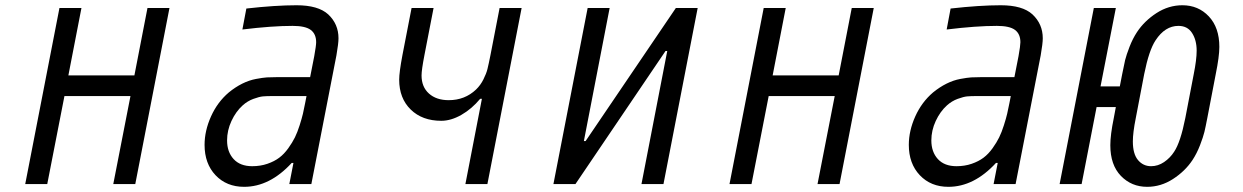

<svg xmlns="http://www.w3.org/2000/svg" viewBox="-20 -697 4707 727"><path d="M205.1 -666.7H288.4L238.9 -411.5H488.9L538.4 -666.7H621.7L492.2 0H408.9L474 -333.3H224L158.9 0H75.5Z M1140.6 -333.3H1013Q988.9 -333.3 975.3 -332Q961.6 -330.7 939.5 -322.6Q917.3 -314.5 899.1 -298.2Q873 -274.7 856.4 -238.9Q839.8 -203.1 839.8 -165.4Q839.8 -121.7 864.6 -94.7Q889.3 -67.7 934.9 -67.7Q966.1 -67.7 992.5 -76.8Q1018.9 -85.9 1037.4 -99.9Q1056 -113.9 1071.6 -135.7Q1087.2 -157.6 1096.7 -176.8Q1106.1 -196 1114.6 -222.7Q1123 -249.3 1127 -266.3Q1130.9 -283.2 1135.4 -306.6ZM1102.9 -677.1Q1184.9 -677.1 1222.7 -642.6Q1261.7 -606.1 1261.7 -552.1Q1261.7 -532.6 1253.9 -487.6L1158.9 0H1075.5L1091.1 -80.1H1084.6Q1001.3 10.4 904.3 10.4Q837.9 10.4 796.2 -33.5Q754.6 -77.5 754.6 -148.4Q754.6 -201.8 779 -256.2Q803.4 -310.5 846.4 -347Q871.1 -367.2 897.1 -380.2Q923.2 -393.2 949.5 -398.1Q975.9 -403 990.9 -404Q1005.9 -404.9 1028 -404.9H1154.3L1169.9 -484.4Q1177.1 -524.7 1177.1 -537.1Q1177.1 -568.4 1156.6 -583.7Q1136.1 -599 1087.9 -599Q1009.8 -599 897.8 -585.3L912.8 -664.7Q1022.8 -677.1 1102.9 -677.1Z M1576.2 -411.5Q1576.2 -367.8 1604.2 -342.8Q1632.2 -317.7 1679 -317.7Q1740.2 -317.7 1782.6 -358.1Q1799.5 -374.3 1810.5 -396.5Q1821.6 -418.6 1825.8 -435.9Q1830.1 -453.1 1837.2 -488.9L1871.7 -666.7H1955.1L1825.5 0H1742.2L1804.7 -322.9H1798.2Q1766.3 -284.5 1726.9 -262Q1687.5 -239.6 1651 -239.6Q1578.8 -239.6 1535.2 -282.2Q1491.5 -324.9 1491.5 -395.2Q1491.5 -423.2 1503.9 -488.9L1538.4 -666.7H1621.7L1587.2 -488.9Q1576.2 -432.3 1576.2 -411.5Z M2408.9 0 2506.5 -503.9H2500L2158.9 0H2075.5L2205.1 -666.7H2288.4L2190.8 -162.8H2197.3L2539.1 -666.7H2621.7L2492.2 0Z M2871.7 -666.7H2955.1L2905.6 -411.5H3155.6L3205.1 -666.7H3288.4L3158.9 0H3075.5L3140.6 -333.3H2890.6L2825.5 0H2742.2Z M3807.3 -333.3H3679.7Q3655.6 -333.3 3641.9 -332Q3628.3 -330.7 3606.1 -322.6Q3584 -314.5 3565.8 -298.2Q3539.7 -274.7 3523.1 -238.9Q3506.5 -203.1 3506.5 -165.4Q3506.5 -121.7 3531.2 -94.7Q3556 -67.7 3601.6 -67.7Q3632.8 -67.7 3659.2 -76.8Q3685.5 -85.9 3704.1 -99.9Q3722.7 -113.9 3738.3 -135.7Q3753.9 -157.6 3763.3 -176.8Q3772.8 -196 3781.2 -222.7Q3789.7 -249.3 3793.6 -266.3Q3797.5 -283.2 3802.1 -306.6ZM3769.5 -677.1Q3851.6 -677.1 3889.3 -642.6Q3928.4 -606.1 3928.4 -552.1Q3928.4 -532.6 3920.6 -487.6L3825.5 0H3742.2L3757.8 -80.1H3751.3Q3668 10.4 3571 10.4Q3504.6 10.4 3462.9 -33.5Q3421.2 -77.5 3421.2 -148.4Q3421.2 -201.8 3445.6 -256.2Q3470.1 -310.5 3513 -347Q3537.8 -367.2 3563.8 -380.2Q3589.8 -393.2 3616.2 -398.1Q3642.6 -403 3657.6 -404Q3672.5 -404.9 3694.7 -404.9H3821L3836.6 -484.4Q3843.7 -524.7 3843.7 -537.1Q3843.7 -568.4 3823.2 -583.7Q3802.7 -599 3754.6 -599Q3676.4 -599 3564.5 -585.3L3579.4 -664.7Q3689.5 -677.1 3769.5 -677.1Z M4511.1 -505.2Q4511.1 -544.9 4493.8 -571.9Q4476.6 -599 4442.1 -599Q4391.3 -599 4355.5 -544.3Q4330.7 -507.2 4312.5 -416.7L4280.6 -250Q4269.5 -194.7 4269.5 -161.5Q4269.5 -113.9 4289.1 -90.8Q4308.6 -67.7 4338.5 -67.7Q4364.6 -67.7 4387.7 -83.3Q4410.8 -99 4425.8 -122.4Q4449.9 -158.2 4468.1 -250L4500 -416Q4511.1 -471.4 4511.1 -505.2ZM4457 -677.1Q4517.6 -677.1 4557.3 -634.8Q4597 -592.4 4597 -519.5Q4597 -483.1 4583.3 -416L4551.4 -250Q4544.9 -216.1 4540.4 -197.3Q4535.8 -178.4 4523.8 -147.1Q4511.7 -115.9 4495.4 -91.1Q4467.4 -48.8 4421.5 -19.2Q4375.7 10.4 4323.6 10.4Q4264.3 10.4 4224.3 -30.9Q4184.2 -72.3 4184.2 -147.1Q4184.2 -186.2 4197.3 -250L4205.1 -291.7H4132.2L4075.5 0H3992.2L4121.7 -666.7H4205.1L4147.1 -369.8H4220.1L4229.2 -416.7Q4235.7 -450.5 4240.2 -469.4Q4244.8 -488.3 4256.8 -519.5Q4268.9 -550.8 4285.2 -575.5Q4313.2 -617.8 4359 -647.5Q4404.9 -677.1 4457 -677.1Z"/></svg>

Font: Monoid
Style: Italic
Weight: 400
Width: 4
Italic angle: -11°
Monospace: yes
Version: Version 0.61